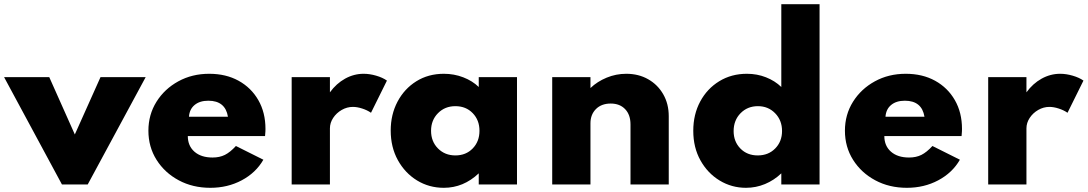

<svg xmlns="http://www.w3.org/2000/svg" viewBox="-40 -880 5190 916"><path d="M255.5 0H378.5L655 -512H439.5L317 -238.5L195 -512H-20.5Z M963.5 16Q1046 16 1113.2 -19.8Q1180.5 -55.5 1216.5 -118L1085.5 -183.5Q1058 -153.5 1032.8 -141Q1007.5 -128.5 974 -128.5Q919.5 -128.5 887.8 -156.2Q856 -184 856 -231H1224.5Q1226 -247.5 1226.2 -253Q1226.5 -258.5 1226.5 -265Q1226.5 -343 1192.5 -402.2Q1158.5 -461.5 1098.2 -494.8Q1038 -528 958 -528Q876.5 -528 810.8 -492Q745 -456 706.5 -394.5Q668 -333 668 -256.5Q668 -179 707 -117.2Q746 -55.5 812.8 -19.8Q879.5 16 963.5 16ZM861.5 -323Q864 -359 888.5 -379.2Q913 -399.5 954 -399.5Q1035 -399.5 1047.5 -323Z M1351.5 0H1534V-267.5Q1534 -294 1549.5 -317.5Q1565 -341 1590.2 -355.5Q1615.5 -370 1643.5 -370Q1664 -370 1688 -362.2Q1712 -354.5 1730 -342L1806 -495.5Q1785.5 -510 1754.5 -519Q1723.5 -528 1695 -528Q1648.5 -528 1606.5 -504.8Q1564.5 -481.5 1534 -439.5V-512H1351.5Z M2077.5 16Q2171 16 2244 -53V0H2426.5V-512H2244V-465Q2213.5 -494.5 2170 -511.2Q2126.5 -528 2077.5 -528Q2003.5 -528 1946.2 -492.2Q1889 -456.5 1856.5 -395Q1824 -333.5 1824 -257Q1824 -178 1858 -116.2Q1892 -54.5 1949.5 -19.2Q2007 16 2077.5 16ZM2132.5 -138.5Q2082.5 -138.5 2049.5 -171.8Q2016.5 -205 2016.5 -256Q2016.5 -306.5 2049.5 -340Q2082.5 -373.5 2132.5 -373.5Q2183 -373.5 2215.2 -340.2Q2247.5 -307 2247.5 -256Q2247.5 -205 2215.2 -171.8Q2183 -138.5 2132.5 -138.5Z M2594.5 0H2777V-292Q2777 -333.5 2803.2 -359.8Q2829.5 -386 2873.5 -386Q2917 -386 2942.5 -359.2Q2968 -332.5 2968 -286.5V0H3150.5V-325.5Q3150.5 -384.5 3124.2 -430.2Q3098 -476 3052.2 -502Q3006.5 -528 2948 -528Q2899 -528 2854.2 -509.5Q2809.5 -491 2777 -460V-512H2594.5Z M3519 16Q3566.5 16 3609.8 -2Q3653 -20 3687.5 -53V0H3870V-860H3687.5V-465Q3657 -494.5 3614.5 -511.2Q3572 -528 3523.5 -528Q3449.5 -528 3391.5 -492.5Q3333.5 -457 3300.5 -395.5Q3267.5 -334 3267.5 -256Q3267.5 -176 3301.8 -114.8Q3336 -53.5 3393.2 -18.8Q3450.5 16 3519 16ZM3575 -138.5Q3524.5 -138.5 3492.2 -171.5Q3460 -204.5 3460 -254.5Q3460 -306 3493 -339.8Q3526 -373.5 3576 -373.5Q3625 -373.5 3658 -339.8Q3691 -306 3691 -255Q3691 -205 3658.5 -171.8Q3626 -138.5 3575 -138.5Z M4286.5 16Q4369 16 4436.2 -19.8Q4503.5 -55.5 4539.5 -118L4408.5 -183.5Q4381 -153.5 4355.8 -141Q4330.5 -128.5 4297 -128.5Q4242.5 -128.5 4210.8 -156.2Q4179 -184 4179 -231H4547.5Q4549 -247.5 4549.2 -253Q4549.5 -258.5 4549.5 -265Q4549.5 -343 4515.5 -402.2Q4481.5 -461.5 4421.2 -494.8Q4361 -528 4281 -528Q4199.5 -528 4133.8 -492Q4068 -456 4029.5 -394.5Q3991 -333 3991 -256.5Q3991 -179 4030 -117.2Q4069 -55.5 4135.8 -19.8Q4202.5 16 4286.5 16ZM4184.5 -323Q4187 -359 4211.5 -379.2Q4236 -399.5 4277 -399.5Q4358 -399.5 4370.5 -323Z M4674.5 0H4857V-267.5Q4857 -294 4872.5 -317.5Q4888 -341 4913.2 -355.5Q4938.5 -370 4966.5 -370Q4987 -370 5011 -362.2Q5035 -354.5 5053 -342L5129 -495.5Q5108.5 -510 5077.5 -519Q5046.5 -528 5018 -528Q4971.5 -528 4929.5 -504.8Q4887.5 -481.5 4857 -439.5V-512H4674.5Z"/></svg>

Font: Spartan ExtraBold
Style: Regular
Weight: 800
Designer: Matt Bailey, Mirko Velimirovic
Foundry: Matt Bailey
Version: Version 1.003; ttfautohint (v1.8.3)